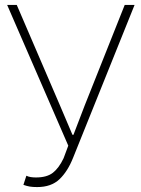

<svg xmlns="http://www.w3.org/2000/svg" viewBox="-20 -746 572 779"><path d="M131 13Q113 13 101 11Q89 9 75 4L87 -33Q95 -29 105 -27.5Q115 -26 126 -26Q170 -26 194.5 -45Q219 -64 238 -104L257 -155L9 -726H48L223 -319L274 -199H278L324 -319L486 -726H526L277 -107Q255 -51 221.5 -19Q188 13 131 13Z"/></svg>

Font: Noto Sans SC Thin
Style: Regular
Weight: 100
Designer: Ryoko NISHIZUKA 西塚涼子 (kana, bopomofo & ideographs); Paul D. Hunt (Latin, Greek & Cyrillic); Sandoll Communications 산돌커뮤니
Foundry: Adobe
Version: Version 2.004-H2;hotconv 1.0.118;makeotfexe 2.5.65603